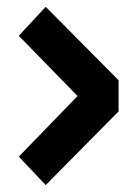

<svg xmlns="http://www.w3.org/2000/svg" viewBox="-20 -556 403 563"><path d="M327.7 -229.3V-320.7L114 -536L35.1 -451.1L207.4 -274.4L35.1 -96.7L114 -13.3Z"/></svg>

Font: Secuela Black
Style: Regular
Weight: 900
Designer: Fernando Haro
Foundry: deFharo
Version: Version 1.704